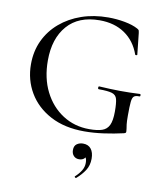

<svg xmlns="http://www.w3.org/2000/svg" viewBox="-97 -714 910 1069"><g transform="rotate(10 358.0 -180.0)"><path d="M406 12Q294 12 214 -30.5Q134 -73 91.5 -145Q49 -217 49 -305Q49 -379 77.5 -439.5Q106 -500 157.5 -544Q209 -588 278 -612Q347 -636 429 -636Q476 -636 522 -627.5Q568 -619 597 -603Q606 -598 607.5 -593.5Q609 -589 610 -580L623 -459Q623 -457 617.5 -456Q612 -455 611 -459Q585 -532 526.5 -572Q468 -612 384 -612Q265 -612 201.5 -539Q138 -466 138 -342Q138 -242 176 -166.5Q214 -91 280.5 -48Q347 -5 431 -5Q476 -5 503 -14Q530 -23 542.5 -49Q555 -75 555 -126Q555 -174 549 -196.5Q543 -219 520 -226Q497 -233 446 -233Q440 -233 440 -241Q440 -249 445 -249Q510 -245 563.5 -244.5Q617 -244 675 -247Q680 -247 680 -240Q680 -233 675 -233Q654 -234 644.5 -226.5Q635 -219 632.5 -194Q630 -169 630 -116Q630 -83 632 -67Q634 -51 635.5 -43.5Q637 -36 637 -28Q637 -22 634.5 -20Q632 -18 625 -16Q573 -4 516 4Q459 12 406 12ZM407 275Q403 277 399.5 273Q396 269 399 267Q420 248 432.5 227.5Q445 207 445 184Q445 162 438 153.5Q431 145 420 142L441 132Q443 151 432.5 160.5Q422 170 404 170Q385 170 373.5 157.5Q362 145 362 125Q362 101 377 90.5Q392 80 412 80Q442 80 457.5 100Q473 120 473 155Q473 193 454.5 221.5Q436 250 407 275Z"/></g></svg>

Font: Cormorant Medium
Style: Regular
Weight: 500
Designer: Christian Thalmann (Catharsis Fonts)
Foundry: Catharsis Fonts
Version: Version 4.000